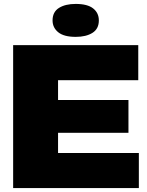

<svg xmlns="http://www.w3.org/2000/svg" viewBox="-20 -959 750 979"><path d="M47 0V-729H685V-550H231L276 -595V-134L231 -179H688V0ZM231 -282V-449H635V-282ZM366 -771Q306 -771 277 -794.5Q248 -818 248 -855Q248 -898 280.5 -918.5Q313 -939 366 -939Q426 -939 455 -916Q484 -893 484 -855Q484 -812 451.5 -791.5Q419 -771 366 -771Z"/></svg>

Font: Mona Sans Expanded Black
Style: Regular
Weight: 900
Width: 7
Designer: Deni Anggara
Foundry: GitHub
Version: Version 2.000